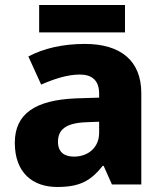

<svg xmlns="http://www.w3.org/2000/svg" viewBox="-20 -735 653 765"><path d="M478 -715H136V-606H478ZM318 -560C230 -560 153 -542 93 -510L144 -398C197 -421 249 -438 298 -438C346 -438 375 -415 375 -362V-346L281 -343C122 -336 39 -283 39 -166C39 -46 111 10 208 10C299 10 342 -15 389 -74H393L426 0H543V-364C543 -493 461 -560 318 -560ZM324 -248 375 -250V-206C375 -147 331 -111 275 -111C237 -111 211 -128 211 -170C211 -217 240 -245 324 -248Z"/></svg>

Font: Noto Sans Gurmukhi ExtraBold
Style: Regular
Weight: 800
Designer: Jelle Bosma - Monotype Design Team
Foundry: Monotype Imaging Inc.
Version: Version 2.004